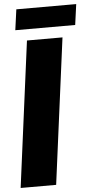

<svg xmlns="http://www.w3.org/2000/svg" viewBox="-62 -987 511 1023"><g transform="rotate(-5 193.0 -475.0)"><path d="M297.9 -779.8 195.8 0H5.9L107.9 -779.8ZM50.8 -839.8 65.9 -950.2H386.2L371.1 -839.8Z"/></g></svg>

Font: Cooper Hewitt
Style: Heavy Italic
Weight: 714
Designer: Village Type and Design LLC
Foundry: Cooper Hewitt Smithsonian Design Museum
Version: 1.000